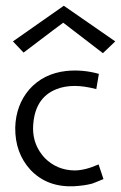

<svg xmlns="http://www.w3.org/2000/svg" viewBox="-20 -640 421 668"><path d="M323 -68 340 -17Q304 -2 300 -1Q273 6 237 8Q144 12 86 -49Q32 -108 33 -196Q35 -274 82 -329Q131 -384 210 -393Q267 -399 324 -383L315 -330Q273 -341 240 -341Q205 -341 177 -330Q97 -299 95 -193Q95 -134 136 -90Q178 -48 239 -47Q276 -47 323 -68ZM381 -496 338 -455 200 -561Q199 -561 62 -457L25 -496L202 -620Q236 -597 381 -496Z"/></svg>

Font: GFS Neohellenic Rg
Style: Regular
Weight: 400
Designer: Takis Katsoulidis and George D. Matthiopoulos
Foundry: Takis Katsoulidis and George D. Matthiopoulos
Version: Version 1.0